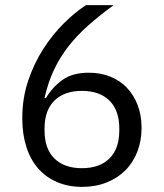

<svg xmlns="http://www.w3.org/2000/svg" viewBox="-20 -718 640 750"><path d="M301 12Q247 12 203.5 -6.5Q160 -25 129.5 -59.5Q99 -94 83 -144Q67 -194 67 -256Q67 -334 90 -402.5Q113 -471 149.5 -527.5Q186 -584 230 -627.5Q274 -671 316 -698H424Q368 -657 324 -618Q280 -579 247 -536.5Q214 -494 191 -445.5Q168 -397 154 -336L159 -334Q184 -377 223.5 -405.5Q263 -434 327 -434Q372 -434 410 -419Q448 -404 475 -376Q502 -348 517.5 -308Q533 -268 533 -219Q533 -168 516.5 -125.5Q500 -83 469.5 -52.5Q439 -22 396 -5Q353 12 301 12ZM300 -61Q369 -61 407.5 -99Q446 -137 446 -208V-216Q446 -287 407.5 -325Q369 -363 300 -363Q231 -363 192.5 -325Q154 -287 154 -216V-208Q154 -137 192.5 -99Q231 -61 300 -61Z"/></svg>

Font: IBM Plex Sans Thai Looped
Style: Regular
Weight: 400
Designer: Mike Abbink, Paul van der Laan, Pieter van Rosmalen, Ben Mitchell, Mark Frömberg
Foundry: Bold Monday
Version: Version 1.1